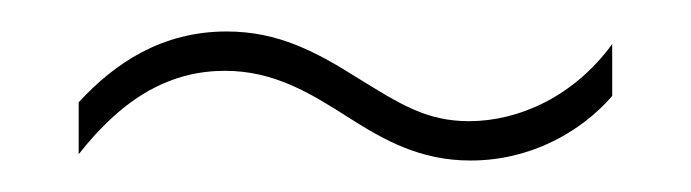

<svg xmlns="http://www.w3.org/2000/svg" viewBox="-20 -415 439 122"><path d="M202 -340C224 -326 247 -313 279 -313C317 -313 349 -331 369 -354V-387C345 -354 310 -338 278 -338C251 -338 234 -349 208 -365C181 -382 157 -395 124 -395C83 -395 53 -375 30 -350V-317C59 -354 89 -370 123 -370C154 -370 177 -356 202 -340Z"/></svg>

Font: Noto Sans Armenian ExtraCondensed Thin
Style: Regular
Weight: 100
Width: 2
Designer: Monotype Design Team
Foundry: Monotype Imaging Inc.
Version: Version 2.008